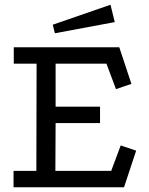

<svg xmlns="http://www.w3.org/2000/svg" viewBox="-20 -788 627 808"><path d="M38 -589H482L533 -435L468 -413L428 -520H214V-339H401V-270H214L213 -69H448L488 -176L553 -154L502 0H37V-69H133L134 -520H38ZM445 -768 463 -695 211 -648 202 -684Z"/></svg>

Font: Podkova
Style: Regular
Weight: 400
Designer: Ilya Yudin
Foundry: Cyreal (www.cyreal.org)
Version: Version 2.103